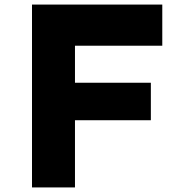

<svg xmlns="http://www.w3.org/2000/svg" viewBox="-20 -820 790 840"><path d="M120 0V-800H690V-620H308V-458H640V-294H308V0Z"/></svg>

Font: Martian Mono SemiExpanded ExtraBold
Style: Regular
Weight: 800
Width: 6
Designer: Roman Shamin
Foundry: Evil Martians
Version: Version 1.000